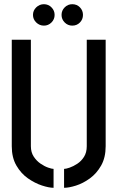

<svg xmlns="http://www.w3.org/2000/svg" viewBox="-20 -889 560 914"><path d="M324 -767Q303 -767 288 -782Q273 -797 273 -818Q273 -839 288 -854Q303 -869 324 -869Q346 -869 360.5 -854Q375 -839 375 -818Q375 -797 360.5 -782Q346 -767 324 -767ZM189 -767Q168 -767 152.5 -782Q137 -797 137 -818Q137 -839 152.5 -854Q168 -869 189 -869Q210 -869 225 -854Q240 -839 240 -818Q240 -797 225 -782Q210 -767 189 -767ZM235 5Q213 5 179.5 -6Q146 -17 113 -40Q80 -63 58 -101Q36 -139 36 -193V-700H127V-193Q127 -164 140.5 -143.5Q154 -123 173 -110Q192 -97 209.5 -91Q227 -85 235 -85ZM285 5V-85Q294 -85 311.5 -91Q329 -97 348 -109.5Q367 -122 380 -142.5Q393 -163 393 -193V-700H483V-193Q483 -139 461.5 -101Q440 -63 407.5 -39.5Q375 -16 341.5 -5.5Q308 5 285 5Z"/></svg>

Font: Stick No Bills ExtraLight Medium
Style: Regular
Weight: 500
Version: Version 2.000